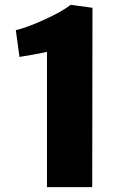

<svg xmlns="http://www.w3.org/2000/svg" viewBox="-20 -769 520 789"><path d="M173 0V-556Q144 -549.5 116 -544.5Q88 -539.5 60 -535L45 -645Q69 -650.5 100.8 -662.5Q132.5 -674.5 165.2 -689.5Q198 -704.5 226 -720.2Q254 -736 270 -749L360 -737L359 0Z"/></svg>

Font: Koeln Type Sans ExtraBold
Style: Regular
Weight: 800
Designer: Eben Sorkin
Foundry: Eben Sorkin
Version: Version 2.001